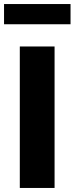

<svg xmlns="http://www.w3.org/2000/svg" viewBox="-30 -930 369 950"><path d="M68 0V-700H240V0ZM-10 -810V-910H319V-810Z"/></svg>

Font: Red Hat Text VF
Style: Regular
Weight: 300
Designer: Pentagram, MCKL
Foundry: Pentagram, MCKL
Version: Version 1.023